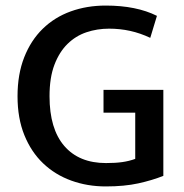

<svg xmlns="http://www.w3.org/2000/svg" viewBox="-20 -660 662 690"><path d="M360 -640Q470 -640 544 -603L520 -524Q484 -541 447.5 -549Q411 -557 372 -557Q329 -557 290.5 -544Q252 -531 222.5 -502Q193 -473 175.5 -427Q158 -381 158 -314Q158 -197 211 -135.5Q264 -74 361 -74Q395 -74 419.5 -77.5Q444 -81 466 -89V-255H352V-337H567V-28Q527 -12 477 -1Q427 10 360 10Q294 10 236 -11Q178 -32 135 -73Q92 -114 67.5 -174.5Q43 -235 43 -314Q43 -393 67 -454Q91 -515 133.5 -556.5Q176 -598 234 -619Q292 -640 360 -640Z"/></svg>

Font: Mukta Vaani Medium
Style: Regular
Weight: 500
Designer: Noopur Datye, Girish Dalvi, Yashodeep Gholap, Pallavi Karambelkar
Foundry: Ek Type
Version: Version 2.538;PS 1.000;hotconv 16.6.51;makeotf.lib2.5.65220;